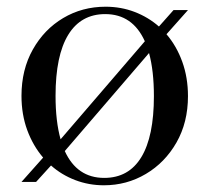

<svg xmlns="http://www.w3.org/2000/svg" viewBox="-20 -542 624 572"><path d="M44 0 108.5 -72.5Q78.5 -107.5 61.2 -154.2Q44 -201 44 -256.5Q44 -334.5 77.8 -394.5Q111.5 -454.5 168.2 -488.2Q225 -522 294.5 -522Q340.5 -522 381 -506.5Q421.5 -491 453.5 -463L497 -512H540L476 -440Q506 -405 523 -358Q540 -311 540 -255.5Q540 -177.5 505.8 -117.5Q471.5 -57.5 414.5 -23.8Q357.5 10 289.5 10Q244.5 10 204 -5.5Q163.5 -21 132 -49L87.5 0ZM145.5 -256.5Q145.5 -180.5 160.5 -127L411.5 -419Q375 -500 293.5 -500Q221 -500 183.2 -438.2Q145.5 -376.5 145.5 -256.5ZM290.5 -12Q363.5 -12 401 -73.8Q438.5 -135.5 438.5 -255.5Q438.5 -331 424 -384L173 -92Q209.5 -12 290.5 -12Z"/></svg>

Font: Newsreader Display
Style: Regular
Weight: 400
Designer: Hugues Gentile
Foundry: Production Type
Version: Version 1.001